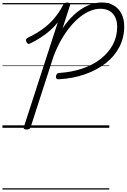

<svg xmlns="http://www.w3.org/2000/svg" viewBox="-20 -1035 1026 1555"><path d="M456 -393Q443 -392 437.5 -398.5Q432 -405 434 -420Q436 -432 442.5 -438Q449 -444 460 -444Q562 -451 647.5 -480Q733 -509 796 -558.5Q859 -608 894 -673.5Q929 -739 929 -817Q929 -885 893.5 -924.5Q858 -964 792 -964Q753 -964 711 -947Q669 -930 627.5 -897Q586 -864 547 -816.5Q508 -769 473.5 -708Q439 -647 412 -574L228 -5Q225 4 217.5 9Q210 14 195 14Q182 14 175.5 9Q169 4 173 -6L448 -854Q420 -818 385.5 -788Q351 -758 311 -732Q271 -706 225 -683Q213 -677 205.5 -681.5Q198 -686 193 -698Q189 -710 192 -717.5Q195 -725 206 -730Q272 -761 324.5 -799Q377 -837 418.5 -885.5Q460 -934 492 -996Q497 -1005 504 -1009.5Q511 -1014 525 -1014Q539 -1014 545 -1008.5Q551 -1003 547 -992L487 -806Q534 -875 586.5 -921.5Q639 -968 694.5 -991.5Q750 -1015 804 -1015Q860 -1015 901 -991Q942 -967 964 -923.5Q986 -880 986 -821Q986 -731 947 -655Q908 -579 836 -523Q764 -467 667 -433Q570 -399 456 -393ZM0 490H865V500H0ZM0 -20H865V0H0ZM0 -505H865V-500H0ZM0 -1010H865V-1000H0Z"/></svg>

Font: Playwrite MX Guides
Style: Regular
Weight: 400
Designer: Veronika Burian, José Scaglione
Foundry: TypeTogether
Version: Version 1.003